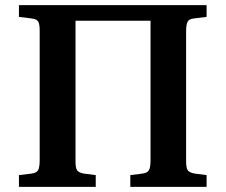

<svg xmlns="http://www.w3.org/2000/svg" viewBox="-20 -730 882 750"><path d="M54 0V-46L104 -52Q124 -55 129.5 -66.5Q135 -78 135 -104V-611Q135 -636 129 -646Q123 -656 102 -658L54 -664V-710H787V-664L738 -658Q718 -656 712.5 -644.5Q707 -633 707 -608V-100Q707 -75 713 -65.5Q719 -56 740 -52L787 -46V0H489V-46L537 -52Q557 -55 562.5 -66.5Q568 -78 568 -104V-649H275V-100Q275 -74 281 -65Q287 -56 307 -52L354 -46V0Z"/></svg>

Font: Literata 36pt SemiBold
Style: Regular
Weight: 600
Designer: Latin by Veronika Burian and Jose Scaglione. Greek by Irene Vlachou. Cyrillic by Vera Evstafieva.
Foundry: TypeTogether
Version: Version 3.002